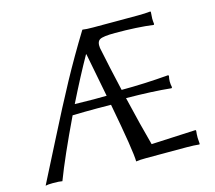

<svg xmlns="http://www.w3.org/2000/svg" viewBox="-95 -765 992 885"><g transform="rotate(-15 401.0 -322.5)"><path d="M397 -324.7 356.4 -533.7H354.5Q304.2 -444.8 245.1 -325.7Q334.5 -324.2 335 -324.2Q375 -324.2 397 -324.7ZM222.2 -278.3Q138.7 -104 98.1 2.9Q85.9 0 53.2 0Q30.3 0 18.1 2.9Q39.1 -37.1 113.8 -184.8Q188.5 -332.5 244.6 -435.8Q300.8 -539.1 366.2 -645.5L368.2 -647.9Q384.8 -645 418.9 -645H631.8Q668 -645 691.9 -647.9L693.8 -645Q691.9 -616.7 691.9 -613.8Q691.9 -603.5 693.8 -587.9L691.9 -584Q614.3 -594.2 508.8 -594.2Q452.1 -594.2 436.3 -585Q420.4 -575.7 424.3 -545.4Q443.8 -449.7 470.7 -333Q579.6 -333 694.8 -342.8L698.2 -339.8Q694.8 -324.2 694.8 -312Q694.8 -299.8 698.2 -284.2L694.8 -280.8Q606.4 -290 480.5 -291Q513.2 -151.9 539.6 -55.7L752 -65.9L753.9 -62Q752 -46.4 752 -28.8Q752 -28.3 753.9 0L752 2.9Q727.5 0 691.9 0H555.2H553.7H500Q467.3 0 450.2 2.9Q450.2 -44.9 405.8 -279.3Q383.8 -279.8 339.8 -279.8Q277.8 -279.8 222.2 -278.3Z"/></g></svg>

Font: Linux Biolinum
Style: Regular
Weight: 400
Designer: Philipp H. Poll
Foundry: Philipp H. Poll
Version: Version 0.6.4